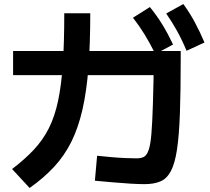

<svg xmlns="http://www.w3.org/2000/svg" viewBox="-20 -875 1040 953"><path d="M697 39Q668 39 627 36.5Q586 34 540.5 30Q495 26 451 22L462 -102Q490 -99 528 -95.5Q566 -92 601.5 -90.5Q637 -89 657 -89Q679 -89 693.5 -96Q708 -103 717.5 -129.5Q727 -156 731.5 -210.5Q736 -265 739 -359.5Q742 -454 744 -599L813 -502H45V-622H877V-585Q877 -423 873 -312.5Q869 -202 858.5 -132.5Q848 -63 828 -25.5Q808 12 776 25.5Q744 39 697 39ZM40 -36Q103 -84 148 -132Q193 -180 222.5 -238.5Q252 -297 268.5 -375.5Q285 -454 292 -559.5Q299 -665 299 -809H428Q428 -656 419 -539Q410 -422 389.5 -332Q369 -242 335 -173Q301 -104 249.5 -48Q198 8 127 58ZM751 -607Q724 -661 698 -703.5Q672 -746 640 -787L724 -840Q759 -797 786.5 -752Q814 -707 839 -654ZM906 -623Q883 -678 858.5 -722Q834 -766 805 -808L890 -855Q922 -811 947 -764.5Q972 -718 995 -664Z"/></svg>

Font: M PLUS 1 Thin
Style: Bold
Weight: 700
Version: Version 1.001